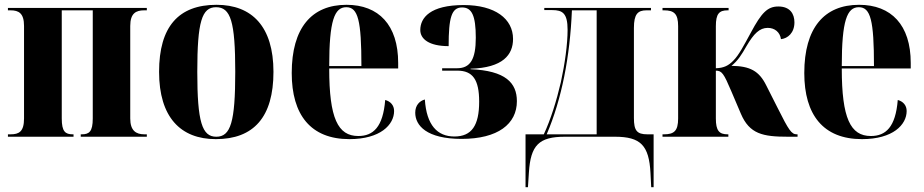

<svg xmlns="http://www.w3.org/2000/svg" viewBox="-20 -569 3845 799"><path d="M13 0H286V-10H283C252 -10 237 -21 237 -76V-526H366V-76C366 -21 351 -10 320 -10H316V0H591V-10H581C546 -10 522 -25 522 -76V-461C522 -514 546 -526 580 -526H591V-536H13V-526H24C58 -526 80 -514 80 -461V-76C80 -21 59 -10 24 -10H13Z M878 10C1036 10 1118 -82 1118 -270C1118 -458 1029 -549 881 -549C723 -549 642 -458 642 -270C642 -82 731 10 878 10ZM880 0C821 0 801 -61 801 -270C801 -479 820 -539 879 -539C940 -539 959 -479 959 -270C959 -61 940 0 880 0Z M1434 10C1563 10 1620 -50 1620 -107C1620 -131 1605 -147 1583 -153C1574 -40 1533 -3 1471 -3C1386 -3 1350 -77 1350 -284H1637V-307C1637 -465 1556 -549 1422 -549C1277 -549 1194 -453 1194 -265C1194 -91 1273 10 1434 10ZM1484 -294H1350C1350 -484 1372 -539 1421 -539C1470 -539 1484 -484 1484 -294Z M1901 9C2052 9 2131 -53 2131 -148C2131 -224 2084 -275 1938 -281V-283C2073 -287 2115 -341 2115 -407C2115 -491 2040 -548 1910 -548C1770 -548 1729 -495 1729 -444C1729 -407 1765 -377 1847 -377C1847 -496 1859 -538 1903 -538C1943 -538 1960 -505 1960 -412C1960 -322 1937 -285 1882 -285H1820V-275H1883C1947 -275 1974 -238 1974 -146C1974 -47 1943 -1 1871 -1C1800 -1 1755 -48 1748 -155C1726 -149 1708 -131 1708 -100C1708 -47 1755 9 1901 9Z M2167 210H2177L2181 149C2188 35 2223 0 2331 0H2539C2646 0 2681 36 2687 151L2690 210H2700V-10H2674C2630 -10 2618 -26 2618 -78V-453C2618 -510 2634 -526 2670 -526H2689V-536H2245V-527H2278C2321 -527 2342 -514 2342 -445C2342 -386 2331 -305 2314 -227C2296 -150 2272 -72 2243 -10H2167ZM2255 -10C2318 -157 2352 -334 2360 -526H2463V-10Z M2737 0H3011V-10H3008C2973 -10 2959 -25 2959 -76V-275C2984 -275 2992 -263 3023 -190L3063 -96C3099 -11 3155 0 3259 0H3299V-10H3296C3274 -10 3263 -26 3216 -120L3169 -213C3139 -274 3101 -294 3024 -295C3051 -317 3066 -341 3087 -378C3117 -429 3141 -453 3175 -453C3204 -453 3226 -435 3230 -406C3258 -409 3286 -432 3286 -476C3286 -511 3268 -542 3219 -542C3174 -542 3149 -516 3105 -434C3075 -379 3055 -340 3032 -317C3012 -296 2992 -286 2959 -285V-460C2959 -512 2973 -526 3008 -526H3012V-536H2737V-526H2743C2785 -526 2802 -512 2802 -460V-76C2802 -24 2785 -10 2743 -10H2737Z M3567 10C3696 10 3753 -50 3753 -107C3753 -131 3738 -147 3716 -153C3707 -40 3666 -3 3604 -3C3519 -3 3483 -77 3483 -284H3770V-307C3770 -465 3689 -549 3555 -549C3410 -549 3327 -453 3327 -265C3327 -91 3406 10 3567 10ZM3617 -294H3483C3483 -484 3505 -539 3554 -539C3603 -539 3617 -484 3617 -294Z"/></svg>

Font: Noto Serif Display Condensed ExtraBold
Style: Regular
Weight: 800
Width: 3
Designer: Monotype Design Team
Foundry: Monotype Imaging Inc.
Version: Version 2.009